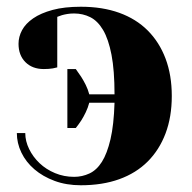

<svg xmlns="http://www.w3.org/2000/svg" viewBox="-20 -535 570 570"><path d="M200 -495Q189 -495 180 -493.5Q171 -492 164 -490Q156 -487 150 -485V-335Q143 -333 137 -332Q131 -331 124.5 -330.5Q118 -330 110 -330Q76 -330 55.5 -350.5Q35 -371 35 -405Q35 -426 45.5 -445.5Q56 -465 78.5 -480.5Q101 -496 136 -505.5Q171 -515 220 -515Q284 -515 334 -497Q384 -479 418.5 -444.5Q453 -410 471.5 -361Q490 -312 490 -250Q490 -188 471.5 -139Q453 -90 418.5 -55.5Q384 -21 334 -3Q284 15 220 15Q177 15 142 2Q107 -11 82 -32.5Q57 -54 43.5 -82Q30 -110 30 -140H55Q55 -116 66.5 -92.5Q78 -69 97.5 -50.5Q117 -32 143.5 -21Q170 -10 200 -10Q224 -10 245.5 -20Q267 -30 282.5 -54.5Q298 -79 308 -121.5Q318 -164 320 -230H245Q241 -215 234.5 -201.5Q228 -188 221 -177Q213 -165 205 -155H180V-330H205Q213 -319 221 -307Q228 -296 234.5 -283Q241 -270 245 -255H320Q320 -326 311 -372.5Q302 -419 286 -446Q270 -473 248 -484Q226 -495 200 -495Z"/></svg>

Font: Yeseva One
Style: Regular
Weight: 400
Designer: Jovanny Lemonad
Foundry: Jovanny Lemonad
Version: Version 2.001; ttfautohint (v0.91) -l 8 -r 50 -G 200 -x 0 -w